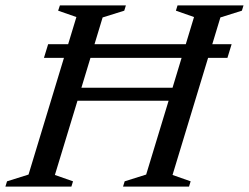

<svg xmlns="http://www.w3.org/2000/svg" viewBox="-40 -690 920 710"><path d="M122.5 -476 138 -526.5H212L242.5 -627L175 -650.5L181.5 -670H425.5L419.5 -650.5L339.5 -625.5L309.5 -526.5H647L677.5 -627L610.5 -650.5L616.5 -670H860.5L854.5 -650.5L775 -625.5L745 -526.5H816.5L801 -476H729.5L598 -43L665 -19.5L659 0H415L421 -19.5L500.5 -44.5L583.5 -317.5H246.5L163 -43L230 -19.5L224 0H-20L-14 -19.5L65.5 -44.5L196.5 -476ZM261 -365.5H598L631.5 -476H294.5Z"/></svg>

Font: Newsreader Text Medium
Style: Italic
Weight: 500
Italic angle: -17°
Designer: Hugues Gentile
Foundry: Production Type
Version: Version 1.001